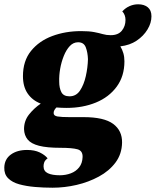

<svg xmlns="http://www.w3.org/2000/svg" viewBox="-70 -675 726 895"><path d="M175 200Q133 200 92.5 196.5Q52 193 19.5 184Q-13 175 -32 156Q-51 137 -50 106Q-49 67 -19.5 45.5Q10 24 56 24Q91 24 115 35.5Q139 47 152 63Q140 72 136.5 81Q133 90 133 100Q133 123 153 132.5Q173 142 209 142Q236 142 260 133Q284 124 299 105Q314 86 315 57Q316 28 291.5 21Q267 14 212 14Q149 14 112 4.5Q75 -5 59 -24.5Q43 -44 42 -73Q42 -112 65.5 -141.5Q89 -171 120 -192Q81 -207 59 -239Q37 -271 37 -320Q37 -391 74.5 -437.5Q112 -484 173.5 -507Q235 -530 308 -530Q345 -530 368.5 -525.5Q392 -521 409 -516Q426 -511 446 -511Q481 -511 498 -532Q515 -553 515 -582Q515 -606 500 -622Q516 -639 535 -647Q554 -655 574 -655Q602 -655 619 -641Q636 -627 636 -599Q636 -568 617.5 -537.5Q599 -507 567 -485.5Q535 -464 491 -459Q500 -444 505 -427Q510 -410 510 -389Q510 -320 474 -271Q438 -222 377 -197Q316 -172 241 -172Q230 -172 218 -172.5Q206 -173 193 -174Q188 -169 184 -162.5Q180 -156 180 -148Q180 -135 198.5 -132Q217 -129 254 -129H320Q415 -129 457.5 -97.5Q500 -66 499 -10Q498 43 468.5 82.5Q439 122 391 148Q343 174 287 187Q231 200 175 200ZM254 -226Q285 -226 303 -253Q321 -280 330 -320Q339 -360 340 -399Q339 -430 330 -454Q321 -478 294 -478Q272 -478 255.5 -460.5Q239 -443 227.5 -414.5Q216 -386 210.5 -354.5Q205 -323 206 -294Q206 -265 216 -245.5Q226 -226 254 -226Z"/></svg>

Font: Sansita Swashed Light ExtraBold
Style: Regular
Weight: 800
Version: Version 1.003